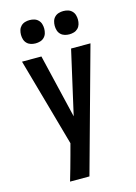

<svg xmlns="http://www.w3.org/2000/svg" viewBox="-139 -1027 779 1100"><g transform="rotate(-15 250.0 -477.0)"><path d="M135 0Q146 -36 156 -72.5Q166 -109 176 -145L194 -212L125 -458L47 -735H162L252 -356L338 -735H453L250 0ZM350 -816Q336 -816 322.5 -820Q309 -824 299 -834Q289 -844 285 -857.5Q281 -871 281 -885Q281 -899 285 -912.5Q289 -926 299 -936Q309 -946 322.5 -950Q336 -954 350 -954Q364 -954 377.5 -950Q391 -946 401 -936Q411 -926 415 -912.5Q419 -899 419 -885Q419 -871 415 -857.5Q411 -844 401 -834Q391 -824 377.5 -820Q364 -816 350 -816ZM150 -816Q136 -816 122.5 -820Q109 -824 99 -834Q89 -844 85 -857.5Q81 -871 81 -885Q81 -899 85 -912.5Q89 -926 99 -936Q109 -946 122.5 -950Q136 -954 150 -954Q164 -954 177.5 -950Q191 -946 201 -936Q211 -926 215 -912.5Q219 -899 219 -885Q219 -871 215 -857.5Q211 -844 201 -834Q191 -824 177.5 -820Q164 -816 150 -816Z"/></g></svg>

Font: Iosevka SS08 Regular
Style: Bold
Weight: 700
Monospace: yes
Designer: Belleve Invis
Foundry: Belleve Invis
Version: Version 16.3.4; ttfautohint (v1.8.4)